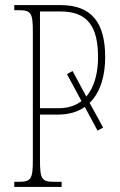

<svg xmlns="http://www.w3.org/2000/svg" viewBox="-20 -734 473 754"><path d="M36 0H222V-20H193C143 -20 137 -31 137 -108V-284H207C251 -284 286 -295 313 -314L363 -221L385 -233L332 -330C377 -374 393 -442 393 -509C393 -647 339 -714 217 -714H36V-694H53C103 -694 109 -683 109 -606V-109C109 -31 103 -20 53 -20H36ZM210 -309H137V-689H217C325 -689 365 -629 365 -509C365 -456 354 -396 319 -355L265 -455L243 -443L300 -337C278 -320 248 -309 210 -309Z"/></svg>

Font: Noto Serif ExtraCondensed Thin
Style: Regular
Weight: 100
Width: 2
Designer: Monotype Design Team
Foundry: Monotype Imaging Inc.
Version: Version 2.013